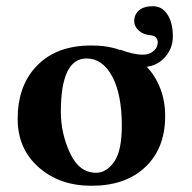

<svg xmlns="http://www.w3.org/2000/svg" viewBox="-20 -591 621 621"><path d="M259.8 -401.9Q176.8 -401.9 176.8 -229Q176.8 -160.2 206.3 -96.2Q235.8 -32.2 291 -32.2Q324.2 -32.2 349.1 -67.6Q374 -103 374 -184.1Q374 -286.1 342.8 -344Q311.5 -401.9 259.8 -401.9ZM37.1 -207Q37.1 -307.1 91.8 -370.1Q156.2 -444.3 275.9 -443.8Q286.1 -443.8 296.1 -443.4Q306.2 -442.9 315.4 -441.7Q324.7 -440.4 334 -438.7Q343.3 -437 351.8 -434.6Q360.4 -432.1 368.7 -429.2L369.1 -430.2Q412.1 -414.1 441.9 -414.1Q449.7 -414.1 459.5 -416.5Q469.2 -418.9 479.7 -429Q490.2 -439 490.2 -454.1Q490.2 -474.1 466.8 -477.1Q442.9 -479 428.5 -492.4Q414.1 -505.9 414.1 -522Q414.1 -546.9 433.1 -560.1Q448.2 -571.3 475.1 -570.8Q503.9 -570.8 521 -544.9Q539.1 -518.1 539.1 -473.1Q539.1 -435.5 514.9 -407.5Q490.7 -379.4 454.6 -375Q483.4 -344.7 498.8 -304Q514.2 -263.2 514.2 -215.8Q514.2 -107.9 445.8 -46.9Q381.8 10.3 274.9 9.8Q172.9 9.8 105 -50Q37.1 -109.9 37.1 -207Z"/></svg>

Font: Linux Libertine
Style: Bold
Weight: 700
Designer: Philipp H. Poll
Foundry: Philipp H. Poll
Version: Version 5.0.3